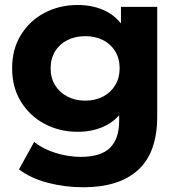

<svg xmlns="http://www.w3.org/2000/svg" viewBox="-20 -566 739 787"><path d="M322.2 201.6Q246 201.6 175.6 183.1Q105.2 164.6 57.8 128.2L120 15.8Q154.4 43.8 206.6 60.4Q258.8 77 310.7 77Q393.3 77 430.9 40Q468.4 2.9 468.4 -70.2V-150.5L478.4 -286.2L475.8 -422.4V-537.9H624.4V-89.7Q624.4 59.7 546.1 130.6Q467.7 201.6 322.2 201.6ZM298.1 -25.8Q223.7 -25.8 162.8 -58.3Q101.9 -90.8 65.8 -149.2Q29.7 -207.6 29.7 -286.2Q29.7 -364.7 65.8 -423.1Q101.9 -481.5 162.8 -513.5Q223.7 -545.5 298.1 -545.5Q366.7 -545.5 418.2 -518.1Q469.8 -490.7 499 -433.1Q528.2 -375.6 528.2 -286.2Q528.2 -196.8 499 -139.2Q469.8 -81.6 418.2 -53.7Q366.7 -25.8 298.1 -25.8ZM329.1 -153.5Q370.6 -153.5 402.5 -170.2Q434.3 -187 452.4 -216.9Q470.4 -246.9 470.4 -286.2Q470.4 -325.8 452.4 -355.6Q434.3 -385.3 402.5 -401.6Q370.6 -417.8 329.1 -417.8Q288.7 -417.8 256.3 -401.6Q223.9 -385.3 205.7 -355.6Q187.5 -325.8 187.5 -286.2Q187.5 -246.9 205.7 -216.9Q223.9 -187 256.3 -170.2Q288.7 -153.5 329.1 -153.5Z"/></svg>

Font: Montserrat Alternates Thin
Style: Regular
Weight: 100
Designer: Julieta Ulanovsky
Foundry: Julieta Ulanovsky
Version: Version 9.000